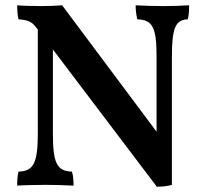

<svg xmlns="http://www.w3.org/2000/svg" viewBox="-20 -699 773 726"><path d="M597 -676C568 -676 522 -677 493 -679C493 -664 494 -649 499 -626C558 -624 572 -594 572 -484V-201L215 -679C194 -677 162 -676 135 -676C108 -676 66 -677 45 -679C45 -663 46 -643 50 -626C86 -623 99 -618 116 -596L123 -587V-196C123 -82 107 -52 50 -50C46 -35 45 -18 45 3C69 1 122 0 153 0C183 0 228 1 258 3C258 -18 257 -35 252 -50C195 -52 180 -82 180 -196V-512L573 7C594 7 614 5 630 0V-484C630 -595 644 -624 690 -626C695 -644 695 -662 695 -679C669 -677 627 -676 597 -676Z"/></svg>

Font: Vollkorn Semibold
Style: Regular
Weight: 600
Designer: Friedrich Althausen
Foundry: Friedrich Althausen
Version: Version 4.015;PS 004.015;hotconv 1.0.88;makeotf.lib2.5.64775